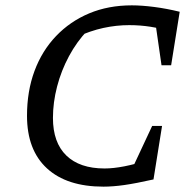

<svg xmlns="http://www.w3.org/2000/svg" viewBox="-20 -689 726 718"><path d="M367 9Q230 9 155.5 -59.5Q81 -128 81 -256Q81 -348 109 -423.5Q137 -499 189.5 -554Q242 -609 313.5 -639Q385 -669 473 -669Q510 -669 556.5 -663Q603 -657 652 -645L621 -570Q581 -583 542.5 -589Q504 -595 463 -595Q415 -595 366.5 -584.5Q318 -574 263 -549L308 -576Q267 -533 238 -479Q209 -425 193.5 -365.5Q178 -306 178 -248Q178 -156 228 -107.5Q278 -59 371 -59Q404 -59 445 -67Q486 -75 536 -91L554 -18Q487 -3 444.5 3Q402 9 367 9ZM455 -17 549 -218H586L554 -18ZM584 -445 555 -646 652 -645 620 -445Z"/></svg>

Font: Piazzolla Thin Medium
Style: Italic
Weight: 500
Italic angle: -11.3°
Version: Version 2.005